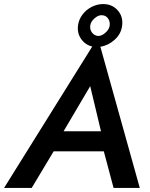

<svg xmlns="http://www.w3.org/2000/svg" viewBox="-48 -925 737 945"><path d="M265 -279 396 -501 449 -279ZM336 -800Q331 -762 351.5 -733Q372 -704 406 -696L-28 0H108L216 -180H463L511 0H640L446 -695Q485 -701 516.5 -729.5Q548 -758 553 -798Q559 -843 531.5 -874Q504 -905 460 -905Q431 -905 404 -891.5Q377 -878 358.5 -854Q340 -830 336 -800ZM396 -798Q398 -818 417.5 -835Q437 -852 455 -850Q473 -849 483.5 -834.5Q494 -820 492 -800Q490 -781 471 -764Q452 -747 434 -748Q416 -750 405 -764.5Q394 -779 396 -798Z"/></svg>

Font: Jost* 500 Medium Italic
Style: Italic
Weight: 500
Italic angle: -10°
Version: Version 3.200; ttfautohint (v0.97) -l 8 -r 50 -G 200 -x 14 -